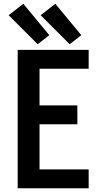

<svg xmlns="http://www.w3.org/2000/svg" viewBox="-20 -1000 540 1020"><path d="M74 0H451V-100H190V-340H391V-440H190V-635H451V-735H74ZM350 -765 412 -813 274 -980 196 -919ZM180 -765 242 -813 104 -980 26 -919Z"/></svg>

Font: Iosevka SS09
Style: Bold
Weight: 700
Monospace: yes
Designer: Belleve Invis
Foundry: Belleve Invis
Version: Version 5.2.1; ttfautohint (v1.8.3)